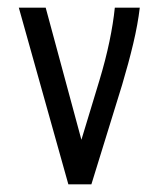

<svg xmlns="http://www.w3.org/2000/svg" viewBox="-20 -480 415 500"><path d="M158 0 29 -460H99L192 -116L239 -271Q255 -324 265 -372Q275 -420 279 -460H344Q339 -417 327 -366.5Q315 -316 298 -259L218 0Z"/></svg>

Font: Inconsolata Condensed Medium
Style: Regular
Weight: 500
Width: 3
Monospace: yes
Designer: Raph Levien, Cyreal, Brenton Simpson
Foundry: Raph Levien, Cyreal, Google
Version: Version 3.100; ttfautohint (v1.8.4.7-5d5b)